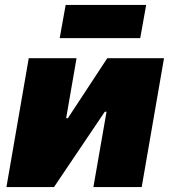

<svg xmlns="http://www.w3.org/2000/svg" viewBox="-20 -755 688 775"><path d="M6 0H198L403 -304H410L357 0H552L642 -520H413L254 -278H247L289 -520H96ZM221 -601H546L570 -735H245Z"/></svg>

Font: Fixel Display Black
Style: Italic
Weight: 900
Italic angle: -10°
Designer: AlfaBravo + MacPaw
Foundry: Kyrylo Tkachov, Marchela Mozhyna, Serhii Makarenko, Maria Weinstein, Zakhar Kryvoshyya
Version: Version 1.210;Glyphs 3.2 (3217)